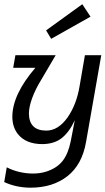

<svg xmlns="http://www.w3.org/2000/svg" viewBox="-21 -672 500 910"><path d="M124 217.5Q57 217.5 -1 191L11 121Q39 135.5 71 143Q103 150.5 135 150.5Q170 150.5 199 141Q248.5 125 275.5 91Q302.5 57 314.5 -4L333.5 -102.5Q308.5 -47.5 272.8 -18.5Q237 10.5 180 11Q101 11 63 -37.5Q37.5 -71 37.5 -118.5Q37.5 -223.5 146.5 -350.5H41.5L52 -410.5H243L175 -295Q147 -249.5 131.5 -207.2Q116 -165 116 -133Q117.5 -53 198.5 -53Q254.5 -53 299 -115Q341.5 -176 356 -262.5L381.5 -410.5H459L387 0Q368.5 108 298.8 162.8Q229 217.5 124 217.5ZM221.5 -488 197.5 -528 369 -652 408 -593Z"/></svg>

Font: Lucymar Sans
Style: Italic
Weight: 400
Italic angle: -10°
Foundry: The League of Moveable Type (original font) / Main changes by Cristiano Sobral with portions from Mirco Monsees
Version: Version 2.00;August 30, 2020;FontCreator 13.0.0.2681 64-bit